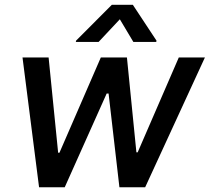

<svg xmlns="http://www.w3.org/2000/svg" viewBox="-20 -787 881 807"><path d="M144.2 0 74.6 -545.5H184.3L224.4 -144.9H229.8L403.8 -545.5H513.5L553.3 -146.7H558.6L731.5 -545.5H841.3L590.2 0H481.9L436.4 -393.8H428.3L252.1 0ZM394.5 -610.8H298.7L299.7 -616.1L449.9 -766.7H538.4L637.8 -616.1L636.7 -610.8H540.5L483.7 -706Z"/></svg>

Font: Karasuma Gothic
Style: Medium Italic
Weight: 500
Italic angle: 9.39998°
Designer: Rasmus Andersson / Ryoko Nishizuka
Foundry: Genbu
Version: Version 1.00